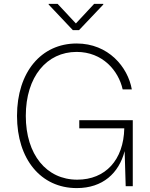

<svg xmlns="http://www.w3.org/2000/svg" viewBox="-20 -962 773 992"><path d="M376.5 9.8C511.2 9.8 594.2 -67.4 624 -181.2L629.4 0H666V-340.8H389.6V-298.8H622.1C618.7 -135.7 524.9 -33.7 378.9 -33.7C220.2 -33.7 113.3 -163.1 113.3 -363.3C113.3 -565.9 221.7 -693.8 376 -693.8C509.8 -693.8 592.3 -597.2 613.8 -500H661.1C640.6 -615.7 540 -737.3 376 -737.3C193.4 -737.3 67.9 -589.8 67.9 -363.3C67.9 -138.7 191.9 9.8 376.5 9.8ZM277.8 -941.9H231.4V-938.5L356.4 -806.2H388.2L513.7 -938.5V-941.9H466.3L372.1 -840.8Z"/></svg>

Font: Raveo ExtraLight
Style: Regular
Weight: 200
Designer: Jakub Foglar, Rasmus Andersson (Inter)
Foundry: Jakubfoglar.com
Version: Version 1.100;Glyphs 3.2.3 (3260)